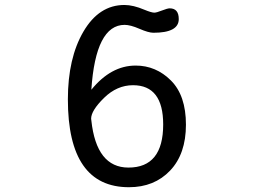

<svg xmlns="http://www.w3.org/2000/svg" viewBox="-20 -742 1040 783"><path d="M352.5 -376Q432.6 -474.6 533.2 -474.6Q616.2 -474.6 677.2 -413.6Q738.3 -352.5 738.3 -233.4Q738.3 -114.3 673.8 -46.4Q609.4 21.5 505.9 21.5Q256.8 21.5 256.8 -336.9Q256.8 -504.9 320.3 -613.3Q383.8 -721.7 487.3 -721.7Q523.4 -721.7 569.3 -702.1Q597.7 -690.4 609.4 -690.4Q618.2 -690.4 640.6 -699.2Q663.1 -708 671.9 -708Q709 -708 709 -664.1Q709 -608.4 605.5 -608.4Q585.9 -608.4 548.8 -624.5Q511.7 -640.6 488.3 -640.6Q370.1 -640.6 352.5 -376ZM352.5 -251Q373 -58.6 503.9 -58.6Q645.5 -58.6 645.5 -234.4Q645.5 -394.5 522.5 -394.5Q457 -394.5 404.3 -342.8Q351.6 -291 351.6 -257.8L352.5 -251Z"/></svg>

Font: YuPearl-Regular
Style: Regular
Weight: 400
Designer: Max Yao
Foundry: Max-Everyday
Version: Version 1.011; ttfautohint (v1.8.3)